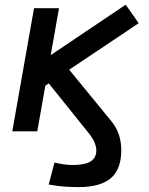

<svg xmlns="http://www.w3.org/2000/svg" viewBox="-20 -552 626 807"><path d="M125.5 -161.6 83.5 -246.6 508.3 -532.2 563 -454.6ZM310.1 234.4Q284.7 234.4 255.6 232.7Q226.6 231 184.6 223.6L209 131.3Q253.9 141.6 283.7 141.6Q335.9 141.6 360.4 126.7Q384.8 111.8 384.8 80.6Q384.8 64.5 377 45.9Q369.1 27.3 351.1 5.4L171.9 -217.8L257.8 -274.9L447.8 -43Q469.7 -16.1 479.7 14.2Q489.7 44.4 489.7 79.6Q489.7 159.2 446 196.8Q402.3 234.4 310.1 234.4ZM31.7 0 123 -517.6H228L136.7 0Z"/></svg>

Font: Cascadia Code
Style: Italic
Weight: 400
Italic angle: -10°
Designer: Aaron Bell
Foundry: Saja Typeworks
Version: Version 2407.024